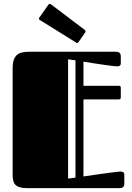

<svg xmlns="http://www.w3.org/2000/svg" viewBox="-20 -967 679 987"><path d="M591 -456C597 -456 601 -459 601 -467V-516C601 -522 598 -526 591 -526H409V-650C409 -650 556 -626 583 -626C593 -626 601 -629 601 -642V-677C601 -689 597 -701 575 -701H134C81 -701 45 -691 45 -616V-68C45 -23 58 0 119 0H594C616 0 619 -12 619 -24V-69C619 -82 610 -85 599 -85C578 -85 409 -60 409 -60V-456ZM368 -54 330 -49V-662L368 -657ZM370 -749C372 -747 374 -746 376 -746C379 -746 382 -747 384 -751L417 -799C419 -801 420 -804 420 -805C420 -808 418 -810 416 -813L243 -944C240 -946 238 -947 236 -947C233 -947 231 -945 228 -942L184 -879C181 -876 180 -873 180 -871C180 -868 182 -866 185 -864Z"/></svg>

Font: Fascinate Inline
Style: Regular
Weight: 900
Designer: Astigmatic (AOETI)
Foundry: Astigmatic (AOETI)
Version: Version 1.000